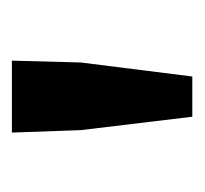

<svg xmlns="http://www.w3.org/2000/svg" viewBox="-30 -698 336 315"><g transform="rotate(-90 137.5 -540.0)"><path d="M104 -392 82 -575 78 -688H196L193 -575L170 -392Z"/></g></svg>

Font: TT Toshiba Sans Medium
Style: Regular
Weight: 500
Designer: Paul D. Hunt
Foundry: Toshiba Corporation
Version: Version 2.020;PS 2.000;hotconv 1.0.86;makeotf.lib2.5.63406